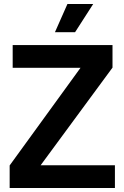

<svg xmlns="http://www.w3.org/2000/svg" viewBox="-20 -934 618 954"><path d="M28 0V-112L380 -597H43V-710H539V-598L182 -113H551V0ZM253 -774 315 -914H443L353 -774Z"/></svg>

Font: Geist SemBd
Style: Regular
Weight: 400
Designer: Basement.studio, Andrés Briganti, Mateo Zaragoza
Foundry: Basement.studio, Vercel, Andrés Briganti, Guido Ferreyra, Mateo Zaragoza
Version: Version 1.401